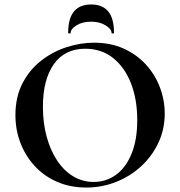

<svg xmlns="http://www.w3.org/2000/svg" viewBox="-20 -827 806 859"><path d="M366 12Q294 12 235.5 -13.5Q177 -39 135.5 -84Q94 -129 71.5 -187.5Q49 -246 49 -312Q49 -393 80.5 -454Q112 -515 164 -555.5Q216 -596 278 -616Q340 -636 401 -636Q475 -636 533.5 -609.5Q592 -583 633 -538Q674 -493 695.5 -436Q717 -379 717 -319Q717 -249 689 -189Q661 -129 612.5 -84Q564 -39 500.5 -13.5Q437 12 366 12ZM399 -13Q455 -13 499 -45Q543 -77 568.5 -139Q594 -201 594 -290Q594 -382 566 -454Q538 -526 486 -567.5Q434 -609 361 -609Q270 -609 221 -540Q172 -471 172 -349Q172 -276 189 -214.5Q206 -153 236.5 -107.5Q267 -62 308.5 -37.5Q350 -13 399 -13ZM296 -680Q296 -677 290.5 -677Q285 -677 285 -681Q285 -807 388 -807Q490 -807 490 -681Q490 -677 484.5 -677Q479 -677 479 -680Q479 -697 452.5 -713.5Q426 -730 388 -730Q348 -730 322 -713.5Q296 -697 296 -680Z"/></svg>

Font: Cormorant Infant Light
Style: Bold
Weight: 700
Version: Version 4.001